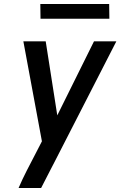

<svg xmlns="http://www.w3.org/2000/svg" viewBox="-20 -727 640 962"><path d="M73 215Q92 171 114 128Q136 85 158 43L190 -19L97 -520H209L267 -149L451 -520H563L253 85L240 110L186 215ZM183 -633 182 -707H527L528 -633Z"/></svg>

Font: Iosevka Aile Semibold Oblique
Style: Regular
Weight: 600
Italic angle: -9°
Designer: Belleve Invis
Foundry: Belleve Invis
Version: Version 31.1.0; ttfautohint (v1.8.4)